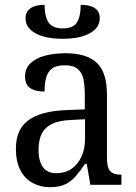

<svg xmlns="http://www.w3.org/2000/svg" viewBox="-20 -767 563 797"><path d="M188 10Q148 10 115.5 -7.5Q83 -25 64.5 -60.5Q46 -96 46 -150Q46 -230 98 -268Q150 -306 256 -310L332 -313V-373Q332 -410 326.5 -437.5Q321 -465 303 -480.5Q285 -496 248 -496Q214 -496 196 -482.5Q178 -469 171.5 -444.5Q165 -420 165 -387Q125 -387 104.5 -402Q84 -417 84 -450Q84 -483 106.5 -504.5Q129 -526 167 -536Q205 -546 253 -546Q338 -546 381 -507Q424 -468 424 -373V-114Q424 -86 429.5 -70.5Q435 -55 448 -48.5Q461 -42 481 -42H484V0H355L340 -87H333Q314 -59 295.5 -37Q277 -15 252 -2.5Q227 10 188 10ZM213 -48Q250 -48 276.5 -66Q303 -84 318 -116.5Q333 -149 333 -191V-272L275 -269Q224 -267 194.5 -252Q165 -237 152.5 -210.5Q140 -184 140 -145Q140 -114 148 -92.5Q156 -71 172 -59.5Q188 -48 213 -48ZM240 -606Q168 -606 127 -629Q86 -652 86 -691Q86 -718 106.5 -732.5Q127 -747 165 -747Q165 -699 181.5 -674Q198 -649 240 -649Q284 -649 299.5 -674Q315 -699 315 -747Q354 -747 374 -733Q394 -719 394 -691Q394 -652 353 -629Q312 -606 240 -606Z"/></svg>

Font: Noto Serif SemiCondensed
Style: Regular
Weight: 400
Width: 4
Designer: Monotype Design Team
Foundry: Monotype Imaging Inc.
Version: Version 2.013